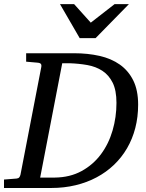

<svg xmlns="http://www.w3.org/2000/svg" viewBox="-35 -936 726 956"><path d="M544.9 -423.8Q544.9 -486.3 525.9 -524.4Q506.8 -562.5 474.6 -583.5Q442.4 -604.5 399.9 -612.1Q357.4 -619.6 311 -621.1H274.9L165 -51.8H237.8Q313.5 -52.7 371.1 -84.2Q428.7 -115.7 467.3 -167.5Q505.9 -219.2 525.4 -285.9Q544.9 -352.5 544.9 -423.8ZM652.8 -415Q652.8 -353.5 638.7 -298.8Q624.5 -244.1 597.7 -198Q570.8 -151.9 532.5 -115.2Q494.1 -78.6 446 -53Q397.9 -27.3 341.1 -13.7Q284.2 0 220.2 0H-15.1V-42L46.9 -46.9Q56.6 -47.9 60.5 -52.5Q64.5 -57.1 66.9 -65.9L170.9 -604Q172.4 -612.3 168.5 -617.7Q164.6 -623 150.9 -624L95.2 -628.9V-670.9H334Q402.3 -670.9 460.7 -657.7Q519 -644.5 561.8 -614.3Q604.5 -584 628.7 -535.2Q652.8 -486.3 652.8 -415ZM440.9 -746.1H361.8L263.7 -915.5H334L417 -823.2L535.6 -915.5H606.9Z"/></svg>

Font: Charis SIL Afr
Style: Italic
Weight: 400
Italic angle: -11°
Foundry: SIL International
Version: Version 5.000